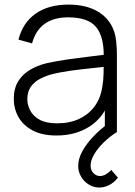

<svg xmlns="http://www.w3.org/2000/svg" viewBox="-20 -575 589 836"><path d="M412.5 241.5Q387.5 241.5 366.5 228.5Q345.5 215.5 333 194Q320.5 172.5 320.5 147.5Q320.5 116.5 338.5 83.5Q356.5 50.5 386.8 19Q417 -12.5 453.5 -38.5L489 0Q458.5 19 432.5 44.2Q406.5 69.5 390.5 96.2Q374.5 123 374.5 146Q374.5 166.5 387 179Q399.5 191.5 415.5 191.5Q428 191.5 441 184Q454 176.5 464.5 165L493.5 198.5Q476.5 220 455.5 230.8Q434.5 241.5 412.5 241.5ZM226 15Q163.5 15 122.2 -7Q81 -29 60.5 -65.2Q40 -101.5 40 -144Q40 -190 59.2 -221Q78.5 -252 110.8 -271Q143 -290 182 -299.5Q226.5 -309.5 278 -316.8Q329.5 -324 376.2 -329.5Q423 -335 452.5 -339L431.5 -326.5Q433.5 -414 398.8 -456.8Q364 -499.5 276.5 -499.5Q215 -499.5 175.2 -471.8Q135.5 -444 119.5 -386L60.5 -402.5Q79 -476 135 -515.5Q191 -555 278.5 -555Q353 -555 403.8 -526Q454.5 -497 474.5 -444.5Q483 -423 486 -394.2Q489 -365.5 489 -336.5V0H436.5V-142L456 -137Q431.5 -64 370.5 -24.5Q309.5 15 226 15ZM229 -38Q284 -38 325.5 -57.8Q367 -77.5 392.8 -113.2Q418.5 -149 425.5 -197.5Q430.5 -224.5 431 -256Q431.5 -287.5 431.5 -302.5L456.5 -286.5Q424 -282.5 378.8 -278Q333.5 -273.5 286.5 -267Q239.5 -260.5 201.5 -250.5Q178 -244 154.2 -231.8Q130.5 -219.5 114.8 -198Q99 -176.5 99 -143.5Q99 -119 111.2 -94.5Q123.5 -70 152 -54Q180.5 -38 229 -38Z"/></svg>

Font: Manrope ExtraLight Light
Style: Regular
Weight: 300
Version: Version 4.504